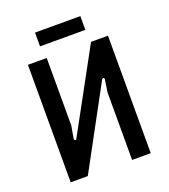

<svg xmlns="http://www.w3.org/2000/svg" viewBox="-153 -965 946 1075"><g transform="rotate(-20 320.5 -428.0)"><path d="M82 0H184L444 -480C451 -491 461 -486 459 -476L448 -402V0H559V-700H458L195 -218C190 -208 180 -214 181 -223L194 -298V-700H82ZM181 -774H451V-856H181Z"/></g></svg>

Font: Finlandica Medium
Style: Regular
Weight: 500
Designer: Niklas Ekholm, Juho Hiilivirta, Jaakko Suomalainen
Foundry: Helsinki Type Studio
Version: Version 2.000;Glyphs 3.2 (3202)